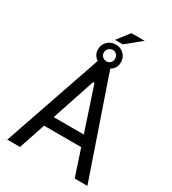

<svg xmlns="http://www.w3.org/2000/svg" viewBox="-231 -1106 1098 1227"><g transform="rotate(30 318.0 -493.0)"><path d="M116.5 0H22.7L272.7 -727.3H363.6L613.6 0H519.9L455.6 -194.6H181.5ZM313.9 -592.3 207.4 -272.7H429.7L323.9 -592.3ZM299.7 -896.3 369.3 -985.8H467.3L358 -896.3ZM235.8 -789.8Q235.8 -826 260.8 -849.8Q285.9 -873.6 321 -873.6Q355.1 -873.6 380 -849.8Q404.8 -826 404.8 -789.8Q404.8 -754.6 380 -732.4Q355.1 -710.2 321 -710.2Q285.9 -710.2 260.8 -732.4Q235.8 -754.6 235.8 -789.8ZM278.4 -789.8Q278.4 -772.7 291.2 -761.4Q304 -750 321 -750Q338.1 -750 349.4 -761.4Q360.8 -772.7 360.8 -789.8Q360.8 -808.9 349.4 -821.4Q338.1 -833.8 321 -833.8Q304 -833.8 291.2 -821.4Q278.4 -808.9 278.4 -789.8Z"/></g></svg>

Font: Inter UI
Style: Regular
Weight: 400
Designer: Rasmus Andersson
Foundry: rsms
Version: Version 2.2